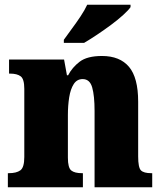

<svg xmlns="http://www.w3.org/2000/svg" viewBox="-20 -786 682 806"><path d="M13 0V-59H17Q49 -59 65.5 -71Q82 -83 82 -127V-413Q82 -454 67 -465.5Q52 -477 22 -477H18V-536H249L261 -470H266Q283 -503 314.5 -527Q346 -551 408 -551Q483 -551 521.5 -505.5Q560 -460 560 -359V-129Q560 -83 571.5 -71Q583 -59 615 -59H619V0H377V-320Q377 -384 367 -419Q357 -454 327 -454Q303 -454 289.5 -433Q276 -412 270.5 -377.5Q265 -343 265 -303V-124Q265 -82 279 -70.5Q293 -59 324 -59H328V0ZM248 -619Q262 -639 281 -664.5Q300 -690 318 -717Q336 -744 346 -766H528V-756Q519 -743 497 -723Q475 -703 446 -681.5Q417 -660 387 -640Q357 -620 333 -606H248Z"/></svg>

Font: Noto Serif SemiCondensed Black
Style: Regular
Weight: 900
Width: 4
Designer: Monotype Design Team
Foundry: Monotype Imaging Inc.
Version: Version 2.014; ttfautohint (v1.8.4.7-5d5b)